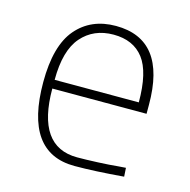

<svg xmlns="http://www.w3.org/2000/svg" viewBox="-83 -590 673 681"><g transform="rotate(15 253.5 -250.0)"><path d="M249 -23Q280 -23 324.5 -25Q369 -27 398 -30L426 -32L428 0Q321 9 248 9Q64 9 64 -250Q64 -384 117.5 -446.5Q171 -509 262 -509Q447 -509 447 -269V-236H101Q101 -23 249 -23ZM101 -268H410Q410 -379 372.5 -428Q335 -477 262 -477Q189 -477 145 -426.5Q101 -376 101 -268Z"/></g></svg>

Font: TypoPRO Titillium Maps
Style: 1 wt
Weight: 100
Designer: Campivisivi
Foundry: Accademia di Belle Arti di Urbino and students of MA course of Visual design
Version: Version 001.001